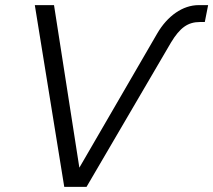

<svg xmlns="http://www.w3.org/2000/svg" viewBox="-20 -730 833 750"><path d="M231 0H318L648 -564C683 -622 714 -644 761 -644H780L793 -710H756C694 -710 634 -668 594 -599L290 -75L191 -710H116Z"/></svg>

Font: Geist Light
Style: Italic
Weight: 300
Italic angle: -12°
Designer: Basement.studio, Andrés Briganti, Mateo Zaragoza
Foundry: Basement.studio, Vercel, Andrés Briganti, Guido Ferreyra, Mateo Zaragoza
Version: Version 1.500